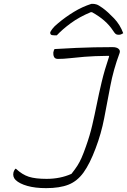

<svg xmlns="http://www.w3.org/2000/svg" viewBox="-20 -954 658 994"><path d="M221 -28Q292 -28 350 -54Q369 -78 380.5 -96Q392 -114 402 -136.5Q412 -159 425 -196Q445 -252 457.5 -305.5Q470 -359 481 -414Q492 -469 506.5 -530Q521 -591 545 -662L543 -665Q464 -664 417 -660Q370 -656 339.5 -652.5Q309 -649 280 -649Q265 -649 260 -659Q255 -669 256 -682Q258 -693 262 -700Q327 -704 375 -706Q423 -708 467 -709Q511 -710 563 -710Q584 -710 594 -701Q604 -692 599 -679Q567 -593 551 -508Q535 -423 519.5 -342.5Q504 -262 475 -186Q445 -106 412.5 -61Q380 -16 334.5 2Q289 20 219 20Q162 20 121.5 8.5Q81 -3 61 -22Q44 -39 50 -63Q53 -72 59 -80H63Q95 -50 129 -39Q163 -28 221 -28ZM453 -934H462Q469 -934 479.5 -931Q490 -928 512 -912Q538 -893 570 -859.5Q602 -826 618 -782Q611 -778 606.5 -776Q602 -774 593 -774Q584 -774 578.5 -778.5Q573 -783 564 -797Q547 -823 520.5 -846.5Q494 -870 456 -891H450Q390 -866 346.5 -834Q303 -802 274 -771H262Q247 -771 243 -775.5Q239 -780 240 -787Q242 -792 251 -804.5Q260 -817 281 -834Q319 -866 362.5 -892.5Q406 -919 453 -934Z"/></svg>

Font: Recursive Mn Csl St Lt
Style: Italic
Weight: 300
Italic angle: -15°
Monospace: yes
Version: Version 1.079;hotconv 1.0.112;makeotfexe 2.5.65598; ttfautoh